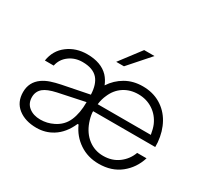

<svg xmlns="http://www.w3.org/2000/svg" viewBox="-154 -989 1307 1224"><g transform="rotate(30 500.0 -376.5)"><path d="M872 -173H941Q916 -92 852 -41Q788 10 693 10Q613 10 551 -31.5Q489 -73 458 -143H451Q415 -61 353 -23Q300 10 235 10Q152 10 100 -31Q48 -72 48 -146Q48 -219 107 -261Q133 -279 164.5 -289.5Q196 -300 235 -308L431 -347Q428 -423 394 -461Q358 -501 282 -501Q226 -501 184.5 -470Q143 -439 133 -389H68Q80 -468 140.5 -513.5Q201 -559 283 -559Q386 -559 440 -502Q463 -477 477 -442Q512 -496 567 -527.5Q622 -559 692 -559Q766 -559 822.5 -525.5Q879 -492 912 -433Q945 -374 952 -297Q953 -286 953 -263H496V-252Q499 -221 511 -187Q534 -122 582 -85Q630 -48 693 -48Q758 -48 805 -83Q852 -118 872 -173ZM499 -316H890Q883 -358 872 -384Q848 -439 800.5 -470Q753 -501 693 -501Q633 -501 587.5 -471.5Q542 -442 519 -388Q504 -356 499 -316ZM431 -292 236 -251Q172 -237 144 -214Q113 -188 113 -146Q113 -100 146 -74Q179 -48 230 -48Q280 -48 324 -70Q382 -98 406.5 -154.5Q431 -211 431 -292ZM523 -609H466L583 -763H659Z"/></g></svg>

Font: Open Sauce One Light
Style: Regular
Weight: 300
Designer: Alfredo Marco Pradil
Foundry: Creative Sauce Fz LLC
Version: Version 1.477